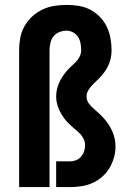

<svg xmlns="http://www.w3.org/2000/svg" viewBox="-20 -763 540 783"><path d="M58 0V-558Q58 -583 62.5 -608Q67 -633 79.5 -655.5Q92 -678 111 -695.5Q130 -713 153 -724Q176 -735 201.5 -739Q227 -743 252 -743Q277 -743 301.5 -739Q326 -735 348 -723.5Q370 -712 387.5 -694Q405 -676 415.5 -654Q426 -632 430.5 -607Q435 -582 435 -558Q435 -544 432.5 -530Q430 -516 425 -503.5Q420 -491 412.5 -479Q405 -467 396 -456.5Q387 -446 377 -436.5Q367 -427 357.5 -417.5Q348 -408 340.5 -395.5Q333 -383 333 -370Q333 -354 342 -341.5Q351 -329 363 -319Q375 -309 386 -298.5Q397 -288 407 -276.5Q417 -265 425 -252Q433 -239 439 -225Q445 -211 448 -196Q451 -181 451 -165Q451 -142 444.5 -119.5Q438 -97 426 -77Q414 -57 396 -41.5Q378 -26 356.5 -16.5Q335 -7 311.5 -3.5Q288 0 265 0H209V-105H265Q278 -105 290 -109.5Q302 -114 310.5 -124Q319 -134 323 -146Q327 -158 327 -171Q327 -186 319.5 -199.5Q312 -213 301 -223Q290 -233 278.5 -242.5Q267 -252 256.5 -263Q246 -274 237.5 -286.5Q229 -299 222.5 -312.5Q216 -326 212.5 -340.5Q209 -355 209 -370Q209 -384 212 -397.5Q215 -411 220.5 -424Q226 -437 233.5 -448.5Q241 -460 249.5 -470.5Q258 -481 268.5 -490.5Q279 -500 288.5 -509.5Q298 -519 304.5 -531.5Q311 -544 311 -558Q311 -572 308.5 -586Q306 -600 298.5 -612Q291 -624 278 -631Q265 -638 251 -638Q236 -638 221.5 -632Q207 -626 198 -614.5Q189 -603 185.5 -588Q182 -573 182 -558V0Z"/></svg>

Font: Iosevka SS04 Extrabold
Style: Regular
Weight: 800
Monospace: yes
Designer: Belleve Invis
Foundry: Belleve Invis
Version: Version 19.0.0; ttfautohint (v1.8.4)